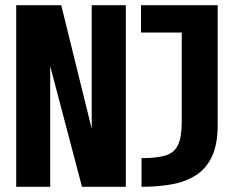

<svg xmlns="http://www.w3.org/2000/svg" viewBox="-20 -720 890 740"><path d="M42.5 0V-700H216L333.5 -223.5V-700H465V0H296L173.5 -465V0ZM525.5 0V-110.5Q582 -110.5 616.2 -120.2Q650.5 -130 665.5 -160.2Q680.5 -190.5 680.5 -251.5V-594.5H523.5V-700H819V-238.5Q819 -163.5 796.8 -116.5Q774.5 -69.5 734.5 -44.2Q694.5 -19 641.2 -9.5Q588 0 525.5 0Z"/></svg>

Font: Trispace SemiBold
Style: Regular
Weight: 600
Designer: Tyler Finck
Foundry: Etcetera Type Company
Version: Version 1.210; ttfautohint (v1.8.3)